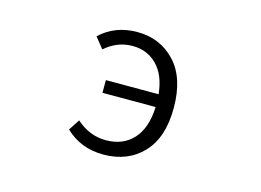

<svg xmlns="http://www.w3.org/2000/svg" viewBox="-81 -698 1161 855"><g transform="rotate(15 500.0 -271.0)"><path d="M325.2 -438.5 285.2 -488.3Q354.5 -553.7 457 -553.7Q562.5 -553.7 631.3 -480.5Q700.2 -407.2 700.2 -268.6Q700.2 -131.8 631.3 -59.6Q562.5 12.7 450.2 12.7Q345.7 12.7 274.4 -55.7L307.6 -106.4Q369.1 -51.8 444.3 -51.8Q523.4 -51.8 570.3 -103Q617.2 -154.3 621.1 -252H376V-310.5H619.1Q610.4 -396.5 565.4 -442.4Q520.5 -488.3 452.1 -488.3Q381.8 -488.3 325.2 -438.5Z"/></g></svg>

Font: GenEi Gothic M SemiLight
Style: Regular
Weight: 350
Designer: o_tamon (Modified); [Source Han Sans]
Ryoko NISHIZUKA  (kana & ideographs); Paul D. Hunt (Latin, Greek & Cyrillic); Wenl
Version: Version 1.1a;Original Version 1.004